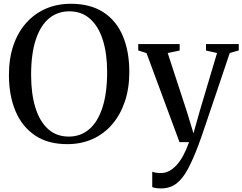

<svg xmlns="http://www.w3.org/2000/svg" viewBox="-20 -772 1317 1043"><path d="M349 11Q242 12 170.8 -36Q99.5 -84 64 -169Q28.5 -254 28.5 -364.5Q28.5 -454.5 53 -526Q77.5 -597.5 122.8 -648Q168 -698.5 229.5 -725Q291 -751.5 364.5 -751.5Q470.5 -751.5 541.2 -705.8Q612 -660 647.2 -576.5Q682.5 -493 682.5 -381Q682.5 -292 658 -219.8Q633.5 -147.5 589 -96Q544.5 -44.5 483.5 -17Q422.5 10.5 349 11ZM354 -30Q417 -30 463.8 -69.2Q510.5 -108.5 536.2 -186.8Q562 -265 562 -381Q562 -481 538.5 -555Q515 -629 469.2 -669.8Q423.5 -710.5 356.5 -710.5Q293.5 -710.5 247 -672.5Q200.5 -634.5 174.8 -557.8Q149 -481 149 -365Q149 -262 172.5 -186.8Q196 -111.5 241.5 -70.8Q287 -30 354 -30ZM855 251.5Q839 251.5 826.2 249.5Q813.5 247.5 807 244V160.5Q813.5 164 826.8 166Q840 168 853.5 168Q877.5 168 899 156.8Q920.5 145.5 940 124Q959.5 102.5 976.2 71.2Q993 40 1007 0H955L776 -483.5L731 -498V-532.5H956V-497.5L891 -484L995.5 -164.5L1031 -47.5L1063.5 -163.5L1159 -484L1099 -497.5V-532.5H1277V-498L1228 -484Q1202 -406 1178.2 -335.8Q1154.5 -265.5 1134.2 -205.8Q1114 -146 1098.5 -100Q1083 -54 1072.5 -24.2Q1062 5.5 1058 16Q1028.5 94.5 1000.2 147Q972 199.5 937.8 225.5Q903.5 251.5 855 251.5Z"/></svg>

Font: Merriweather 72pt
Style: Regular
Weight: 400
Version: Version 2.100